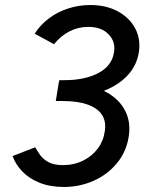

<svg xmlns="http://www.w3.org/2000/svg" viewBox="-20 -732 587 764"><path d="M234 12Q179 12 137 -5Q95 -22 68.5 -50Q42 -78 30 -111L120 -146Q128 -132 139.5 -115.5Q151 -99 172.5 -87Q194 -75 230 -75Q275 -75 311 -93Q347 -111 369.5 -141.5Q392 -172 397 -210Q403 -249 385.5 -275.5Q368 -302 328.5 -316Q289 -330 230 -330H202L214 -404H234Q296 -404 346.5 -389Q397 -374 432.5 -346Q468 -318 484 -278Q500 -238 492 -187Q482 -126 444 -81Q406 -36 351 -12Q296 12 234 12ZM204 -342 216 -413H237Q318 -413 372.5 -442Q427 -471 434 -527Q440 -566 412 -595.5Q384 -625 331 -625Q292 -625 257 -607.5Q222 -590 195 -556L118 -598Q141 -634 175.5 -659.5Q210 -685 252 -698.5Q294 -712 339 -712Q403 -712 449.5 -686.5Q496 -661 518.5 -618Q541 -575 532 -521Q524 -477 497.5 -443.5Q471 -410 430 -387.5Q389 -365 337.5 -353.5Q286 -342 229 -342Z"/></svg>

Font: Figtree Light Medium
Style: Italic
Weight: 500
Italic angle: -9.5°
Version: Version 2.000